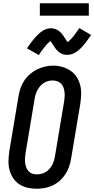

<svg xmlns="http://www.w3.org/2000/svg" viewBox="-20 -1148 578 1176"><path d="M204 8Q175 8 147.5 1.5Q120 -5 97.5 -20Q75 -35 60 -58Q45 -81 38 -108Q31 -135 32 -164Q33 -193 37 -222L93 -556Q97 -581 105 -605.5Q113 -630 127.5 -652.5Q142 -675 162.5 -693Q183 -711 206.5 -722.5Q230 -734 255 -740Q280 -746 306 -746Q335 -746 362 -738Q389 -730 411.5 -715Q434 -700 449 -677Q464 -654 471 -627Q478 -600 477 -571Q476 -542 472 -513L416 -179Q412 -154 404 -129.5Q396 -105 381.5 -82.5Q367 -60 347 -42Q327 -24 303 -12.5Q279 -1 254 3.5Q229 8 204 8ZM206 -80Q227 -80 248 -88.5Q269 -97 283.5 -114Q298 -131 306 -151.5Q314 -172 317 -193L373 -528Q375 -543 376 -557.5Q377 -572 375 -586.5Q373 -601 368 -614Q363 -627 353.5 -636.5Q344 -646 330 -650.5Q316 -655 301 -655Q280 -655 260 -646Q240 -637 225.5 -620Q211 -603 203 -583Q195 -563 192 -542L136 -207Q134 -193 133 -178Q132 -163 134 -149Q136 -135 141 -122Q146 -109 155 -99Q164 -89 177.5 -84.5Q191 -80 206 -80ZM218 -811 145 -852Q157 -870 168 -884.5Q179 -899 189 -911Q199 -923 209 -933Q219 -943 232 -953Q245 -963 260.5 -969Q276 -975 291 -975Q297 -975 302 -974Q307 -973 312 -972Q317 -971 322 -969Q327 -967 331.5 -964.5Q336 -962 340 -959Q344 -956 347.5 -953Q351 -950 355 -945.5Q359 -941 362 -937Q365 -933 368 -929Q371 -925 373 -921.5Q375 -918 378 -914Q381 -910 383.5 -905.5Q386 -901 389 -896.5Q392 -892 394 -890Q398 -892 403.5 -897.5Q409 -903 412.5 -906.5Q416 -910 419.5 -914Q423 -918 427.5 -923Q432 -928 436 -934Q440 -940 445 -946.5Q450 -953 455 -960.5Q460 -968 466 -976L538 -934Q526 -917 515.5 -902Q505 -887 495 -875Q485 -863 475 -853Q465 -843 451.5 -833Q438 -823 423 -817.5Q408 -812 392 -812Q386 -812 379.5 -812.5Q373 -813 367.5 -815Q362 -817 356.5 -819.5Q351 -822 346 -825.5Q341 -829 337 -832.5Q333 -836 328.5 -841Q324 -846 320.5 -850.5Q317 -855 314 -859.5Q311 -864 308 -868.5Q305 -873 301 -879Q297 -885 294 -889.5Q291 -894 289 -897Q285 -894 279.5 -889Q274 -884 270.5 -880.5Q267 -877 263.5 -872.5Q260 -868 256 -863Q252 -858 247.5 -852.5Q243 -847 238 -840.5Q233 -834 228 -826.5Q223 -819 218 -811ZM224 -1052V-1128H524V-1052Z"/></svg>

Font: Iosevka Slab Semibold Oblique
Style: Regular
Weight: 600
Italic angle: -9°
Monospace: yes
Designer: Belleve Invis
Foundry: Belleve Invis
Version: Version 11.1.1; ttfautohint (v1.8.3)